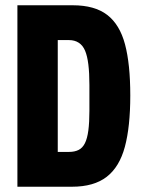

<svg xmlns="http://www.w3.org/2000/svg" viewBox="-20 -708 546 728"><path d="M46 0V-688H256Q339 -688 386.5 -651.5Q434 -615 454 -540Q474 -465 474 -346Q474 -228 453.5 -151.5Q433 -75 384.5 -37.5Q336 0 253 0ZM199 -132H242Q263 -132 278 -139.5Q293 -147 302 -165Q311 -183 315 -213.5Q319 -244 319 -288V-386Q319 -431 315 -463.5Q311 -496 302.5 -516Q294 -536 278.5 -546Q263 -556 242 -556H199Z"/></svg>

Font: Archivo ExtraCondensed ExtraBold
Style: Regular
Weight: 800
Width: 2
Designer: Hector Gatti
Foundry: Omnibus-Type
Version: Version 2.001